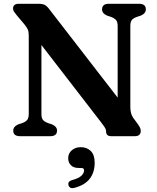

<svg xmlns="http://www.w3.org/2000/svg" viewBox="-20 -720 830 1015"><path d="M281.5 -29.5Q281.5 0 245.5 0H86.5Q50 0 50 -29.5Q50 -51 76.5 -62.5L96.5 -69Q116 -76 124 -86.2Q132 -96.5 132 -118V-532Q132 -552.5 126.8 -564.2Q121.5 -576 108.5 -592L67.5 -640.5Q58.5 -651.5 53.8 -658.8Q49 -666 49 -675Q49 -700 79.5 -700H186.5Q203 -700 214.2 -695.2Q225.5 -690.5 238.5 -674L602 -204V-582Q602 -603.5 594 -613.5Q586 -623.5 566 -631L546 -637.5Q519.5 -649 519.5 -670.5Q519.5 -700 555.5 -700H715Q751 -700 751 -670.5Q751 -649 724.5 -637.5L704.5 -631Q684.5 -624 676.8 -614Q669 -604 669 -582V-154Q669 -120 683.5 -98L709 -63.5Q718 -50.5 721 -43.2Q724 -36 724 -28Q724 0 692.5 0H568.5Q541 0 541 -24Q541 -34 536 -42.8Q531 -51.5 515.5 -72L199 -482V-118Q199 -96.5 206.8 -86.5Q214.5 -76.5 235 -69L255 -62.5Q281.5 -51 281.5 -29.5ZM396.5 168Q369 168 354.8 153.5Q340.5 139 340.5 116.5Q340.5 90.5 359.8 74.2Q379 58 407 58Q439 58 459.8 78.2Q480.5 98.5 480.5 140Q480.5 190.5 455 224.2Q429.5 258 374 273Q348 280 342 258.5Q337 239 361.5 232Q396.5 222.5 410.5 208.8Q424.5 195 424.5 180.5Q424.5 168 409.5 168Z"/></svg>

Font: Fraunces 9pt S050 SemiBold
Style: Regular
Weight: 600
Version: Version 1.000; ttfautohint (v1.8.3)